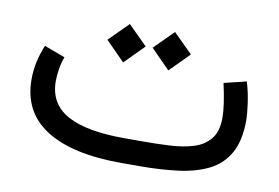

<svg xmlns="http://www.w3.org/2000/svg" viewBox="-59 -583 986 678"><g transform="rotate(10 434.0 -244.0)"><path d="M476.1 0H410.2Q234.9 0 141.4 -59.3Q47.9 -118.7 47.9 -236.3Q47.9 -269 54.9 -300.3Q62 -331.5 74.2 -360.4L148.9 -332.5Q141.1 -312 137.2 -288.6Q133.3 -265.1 133.3 -243.7Q133.8 -163.1 202.1 -125.5Q270.5 -87.9 405.3 -87.9H472.7Q522.9 -87.9 569.8 -90.3Q616.7 -92.8 654.1 -104.2Q691.4 -115.7 713.4 -142.8Q735.4 -169.9 735.4 -218.8Q735.4 -262.7 717.8 -340.8L797.9 -360.4Q809.1 -323.7 814.5 -284.2Q819.8 -244.6 819.8 -226.1Q819.8 -152.3 794.7 -107.2Q769.5 -62 723.4 -39.1Q677.2 -16.1 614.3 -8.1Q551.3 0 476.1 0ZM449.7 -419.9 518.1 -488.3 586.9 -419.9 518.1 -350.6ZM287.6 -419.9 356 -488.3 424.8 -419.9 356 -350.6Z"/></g></svg>

Font: Vazir WOL
Style: Regular-WOL
Weight: 400
Designer: Saber Rastikerdar
Foundry: Saber Rastikerdar
Version: Version 30.00;August 23, 2021;FontCreator 13.0.0.2683 64-bit